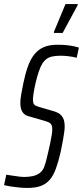

<svg xmlns="http://www.w3.org/2000/svg" viewBox="-39 -916 408 944"><path d="M96 8Q77 8 56 6Q35 4 15.5 1Q-4 -2 -19 -6L-8 -57Q6 -55 22 -52.5Q38 -50 53.5 -48Q69 -46 81 -46Q101 -46 121.5 -50Q142 -54 158.5 -67Q175 -80 182 -107Q185 -114 189 -130.5Q193 -147 198 -168Q203 -189 207.5 -210.5Q212 -232 215 -250Q218 -268 218 -278Q218 -294 214 -302Q210 -310 200.5 -314.5Q191 -319 173 -324L100 -345Q81 -350 71 -366Q61 -382 61 -410Q61 -428 65.5 -453Q70 -478 76 -508Q86 -556 99 -591.5Q112 -627 131 -650Q150 -673 177 -684.5Q204 -696 243 -696Q271 -696 292.5 -693.5Q314 -691 328.5 -687.5Q343 -684 349 -682L338 -632Q332 -634 319 -636.5Q306 -639 290 -640.5Q274 -642 258 -642Q234 -642 217 -638Q200 -634 189 -625.5Q178 -617 170 -605Q160 -589 151.5 -563.5Q143 -538 136.5 -510.5Q130 -483 126.5 -460Q123 -437 123 -428Q123 -408 129.5 -401.5Q136 -395 153 -390L219 -371Q236 -367 249.5 -359Q263 -351 271 -336Q279 -321 279 -292Q279 -283 277 -268Q275 -253 271 -229Q267 -205 259 -168Q248 -120 235.5 -86Q223 -52 205 -31.5Q187 -11 161 -1.5Q135 8 96 8ZM226 -754V-759L283 -896H343V-891L269 -754Z"/></svg>

Font: Saira UltraCondensed
Style: Italic
Weight: 400
Width: 1
Italic angle: -12°
Designer: Hector Gatti with collaboration of the Omnibus-Type team
Foundry: Omnibus-Type
Version: Version 1.101